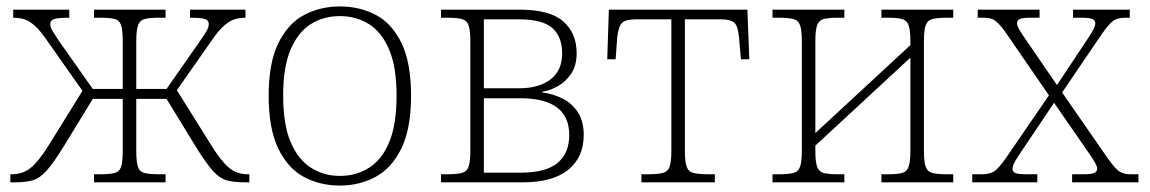

<svg xmlns="http://www.w3.org/2000/svg" viewBox="-20 -566 3569 596"><path d="M12 0V-25H16Q51 -25 76 -45.5Q101 -66 133 -118L236 -284L117 -453Q96 -482 75 -496.5Q54 -511 21 -511V-536H195V-511Q158 -511 147 -506.5Q136 -502 136 -492Q136 -482 142.5 -471Q149 -460 165 -436L268 -290H361V-438Q361 -472 356 -487.5Q351 -503 336 -507Q321 -511 290 -511H272V-536H494V-511H474Q444 -511 429 -507Q414 -503 408.5 -487.5Q403 -472 403 -438V-290H497L599 -436Q616 -460 622 -471Q628 -482 628 -492Q628 -502 617.5 -506.5Q607 -511 570 -511V-536H742V-511Q710 -511 688.5 -496.5Q667 -482 646 -453L529 -286L634 -118Q666 -66 690.5 -45.5Q715 -25 750 -25H754V0H740Q705 0 683 -6.5Q661 -13 640.5 -36Q620 -59 590 -107L497 -259H403V-98Q403 -64 408 -48.5Q413 -33 428.5 -29Q444 -25 476 -25H494V0H272V-25H289Q320 -25 335.5 -29Q351 -33 356 -48.5Q361 -64 361 -98V-259H268L175 -107Q145 -59 124.5 -36Q104 -13 82 -6.5Q60 0 26 0Z M1035 10Q973 10 923 -17Q873 -44 843.5 -105.5Q814 -167 814 -269Q814 -371 844 -432Q874 -493 924 -519.5Q974 -546 1035 -546Q1097 -546 1147 -519.5Q1197 -493 1226.5 -432Q1256 -371 1256 -269Q1256 -167 1226 -105.5Q1196 -44 1146 -17Q1096 10 1035 10ZM1035 -20Q1086 -20 1126 -45.5Q1166 -71 1188.5 -125.5Q1211 -180 1211 -269Q1211 -358 1188 -412Q1165 -466 1125.5 -491Q1086 -516 1035 -516Q984 -516 944.5 -491Q905 -466 882 -412Q859 -358 859 -269Q859 -180 882 -125.5Q905 -71 945 -45.5Q985 -20 1035 -20Z M1349 0V-25H1365Q1397 -25 1413 -29Q1429 -33 1434.5 -48.5Q1440 -64 1440 -97V-439Q1440 -472 1434.5 -487.5Q1429 -503 1413.5 -507Q1398 -511 1367 -511H1349V-536H1594Q1687 -536 1728.5 -499.5Q1770 -463 1770 -401Q1770 -363 1753.5 -338Q1737 -313 1712.5 -299Q1688 -285 1663 -281V-279Q1696 -275 1725.5 -260.5Q1755 -246 1773.5 -218Q1792 -190 1792 -147Q1792 -78 1744 -39Q1696 0 1603 0ZM1482 -292H1591Q1653 -292 1689 -319.5Q1725 -347 1725 -400Q1725 -452 1694.5 -479Q1664 -506 1591 -506H1482ZM1482 -30H1596Q1674 -30 1710.5 -60Q1747 -90 1747 -147Q1747 -261 1595 -261H1482Z M1971 0V-25H1989Q2021 -25 2037 -29Q2053 -33 2058.5 -48.5Q2064 -64 2064 -98V-506H1953Q1923 -506 1911.5 -495.5Q1900 -485 1896 -450L1891 -382H1865L1870 -536H2300L2306 -382H2280L2274 -450Q2271 -485 2259.5 -495.5Q2248 -506 2217 -506H2106V-98Q2106 -64 2111.5 -48.5Q2117 -33 2133 -29Q2149 -25 2181 -25H2199V0Z M2378 0V-25H2396Q2427 -25 2442.5 -29Q2458 -33 2463.5 -48.5Q2469 -64 2469 -98V-438Q2469 -472 2463.5 -487.5Q2458 -503 2442.5 -507Q2427 -511 2396 -511H2378V-536H2601V-511H2582Q2552 -511 2537 -507Q2522 -503 2516.5 -487.5Q2511 -472 2511 -438V-153L2806 -426V-438Q2806 -472 2800.5 -487.5Q2795 -503 2780 -507Q2765 -511 2735 -511H2716V-536H2939V-511H2921Q2890 -511 2874.5 -507Q2859 -503 2853.5 -487.5Q2848 -472 2848 -438V-98Q2848 -64 2853.5 -48.5Q2859 -33 2874.5 -29Q2890 -25 2921 -25H2939V0H2716V-25H2735Q2765 -25 2780 -29Q2795 -33 2800.5 -48.5Q2806 -64 2806 -98V-387L2511 -114V-98Q2511 -64 2516.5 -48.5Q2522 -33 2537 -29Q2552 -25 2582 -25H2601V0Z M2998 0V-25H3027Q3052 -25 3066 -34Q3080 -43 3103 -76L3236 -270L3104 -462Q3082 -493 3069 -502Q3056 -511 3035 -511H3015V-536H3207V-511H3178Q3152 -511 3144.5 -506.5Q3137 -502 3137 -494Q3137 -486 3145 -472.5Q3153 -459 3167 -439L3261 -302L3350 -436Q3364 -456 3372 -470.5Q3380 -485 3380 -494Q3380 -503 3371 -507Q3362 -511 3334 -511H3311V-536H3487V-511H3473Q3450 -511 3436.5 -502Q3423 -493 3400 -460L3277 -279L3419 -74Q3441 -43 3454.5 -34Q3468 -25 3489 -25H3514V0H3308V-25H3341Q3369 -25 3377.5 -29.5Q3386 -34 3386 -43Q3386 -53 3364 -85L3252 -247L3154 -101Q3141 -82 3132 -67Q3123 -52 3123 -42Q3123 -33 3131.5 -29Q3140 -25 3169 -25H3200V0Z"/></svg>

Font: Noto Serif ExtraLight
Style: Regular
Weight: 200
Designer: Monotype Design Team
Foundry: Monotype Imaging Inc.
Version: Version 2.015; ttfautohint (v1.8.4.7-5d5b)